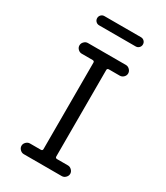

<svg xmlns="http://www.w3.org/2000/svg" viewBox="-221 -1001 943 1093"><g transform="rotate(30 250.0 -455.0)"><path d="M129.9 -849.6Q117.2 -849.6 108.4 -858.4Q99.6 -867.2 99.6 -879.9Q99.6 -892.6 108.4 -901.4Q117.2 -910.2 129.9 -910.2H370.1Q382.8 -910.2 391.6 -901.4Q400.4 -892.6 400.4 -879.9Q400.4 -867.2 391.6 -858.4Q382.8 -849.6 370.1 -849.6ZM196.3 -70.3Q208 -70.3 208 -81.1V-649.4Q208 -660.2 196.3 -660.2H125Q111.3 -660.2 100.6 -670.4Q89.8 -680.7 89.8 -694.8Q89.8 -709 100.6 -719.7Q111.3 -730.5 125 -730.5H375Q388.7 -730.5 399.4 -719.7Q410.2 -709 410.2 -694.8Q410.2 -680.7 399.4 -670.4Q388.7 -660.2 375 -660.2H303.7Q292 -660.2 292 -649.4V-81.1Q292 -70.3 303.7 -70.3H375Q388.7 -70.3 399.4 -59.6Q410.2 -48.8 410.2 -35.2Q410.2 -21.5 399.4 -10.7Q388.7 0 375 0H125Q111.3 0 100.6 -10.7Q89.8 -21.5 89.8 -35.2Q89.8 -48.8 100.6 -59.6Q111.3 -70.3 125 -70.3Z"/></g></svg>

Font: Rounded-X Mgen+ 2m regular
Style: Regular
Weight: 400
Designer: [Source Han Sans]
Ryoko NISHIZUKA  (kana & ideographs); Paul D. Hunt (Latin, Greek & Cyrillic); Wenlong ZHANG  (bopomofo
Version: Version 1.059.20150602